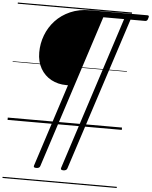

<svg xmlns="http://www.w3.org/2000/svg" viewBox="-85 -1078 1300 1646"><g transform="rotate(5 564.5 -255.0)"><path d="M281 389Q253 389 260 370L490 -341H476Q403 -341 345 -372.5Q287 -404 253.5 -462.5Q220 -521 220 -601Q220 -677 247 -748.5Q274 -820 326 -876Q378 -932 453 -965Q528 -998 623 -998H1117Q1126 -998 1128.5 -992.5Q1131 -987 1126 -974Q1123 -959 1116.5 -953.5Q1110 -948 1102 -948H975L547 370Q541 389 513 389Q487 389 493 370L920 -948H741L314 370Q308 389 281 389ZM0 490H983V500H0ZM0 -20H983V0H0ZM0 -505H983V-500H0ZM0 -1010H983V-1000H0Z"/></g></svg>

Font: Playwrite NZ Guides
Style: Regular
Weight: 400
Designer: Veronika Burian, José Scaglione
Foundry: TypeTogether
Version: Version 1.003